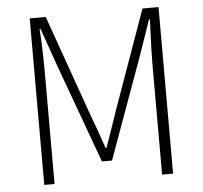

<svg xmlns="http://www.w3.org/2000/svg" viewBox="-52 -782 883 836"><g transform="rotate(-5 389.5 -364.0)"><path d="M108 0V-728H178L330 -299Q345 -259 359.5 -218.5Q374 -178 388 -137H392Q407 -178 420.5 -218.5Q434 -259 448 -299L601 -728H671V0H623V-482Q623 -512 624 -545.5Q625 -579 626.5 -613.5Q628 -648 629 -678H625L569 -516L411 -80H367L208 -516L151 -678H147Q149 -648 150.5 -613.5Q152 -579 152.5 -545.5Q153 -512 153 -482V0Z"/></g></svg>

Font: Noto Sans SC ExtraLight
Style: Regular
Weight: 250
Designer: Ryoko NISHIZUKA 西塚涼子 (kana, bopomofo & ideographs); Paul D. Hunt (Latin, Greek & Cyrillic); Sandoll Communications 산돌커뮤니
Foundry: Adobe
Version: Version 2.004-H2;hotconv 1.0.118;makeotfexe 2.5.65603